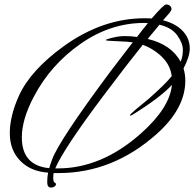

<svg xmlns="http://www.w3.org/2000/svg" viewBox="-20 -718 872 862"><path d="M741 -660 712 -627Q754 -616 781 -596Q832 -558 832 -500Q832 -464 804 -411Q812 -384 812 -356Q812 -231 684 -117Q487 59 243 59H221Q219 66 219 82.5Q219 99 226.5 102.5Q234 106 230 114Q223 124 209 124Q192 124 192 100Q192 76 196 57Q118 52 71 4Q24 -44 24 -120.5Q24 -197 65 -288Q117 -403 268 -512Q442 -636 628 -636Q651 -636 661 -635Q715 -698 726 -698Q737 -698 743.5 -691.5Q750 -685 750 -678Q750 -671 741 -660ZM458 -541Q504 -556 537.5 -556Q571 -556 595 -552Q605 -566 622.5 -587.5Q640 -609 644 -614Q639 -615 627 -615Q476 -615 342 -521.5Q208 -428 133 -286Q78 -183 78 -101Q78 25 201 37Q203 28 214 -2Q245 -87 475 -396Q558 -505 576 -528Q557 -531 506.5 -533Q456 -535 456 -537Q456 -539 458 -541ZM240 38Q437 38 614 -120Q742 -234 752 -337Q700 -280 572 -201L564 -199Q563 -199 563 -200Q563 -204 590 -227L646 -273Q718 -336 751 -376Q744 -432 697 -472Q664 -501 621 -517Q555 -435 445 -289Q266 -51 228 38Q234 38 240 38ZM791 -441Q801 -465 801 -494.5Q801 -524 776 -559Q751 -594 696 -607Q689 -599 643 -543H644Q749 -518 791 -441Z"/></svg>

Font: Alex Brush
Style: Regular
Weight: 400
Designer: Robert E. Leuschke
Foundry: Robert E. Leuschke
Version: Version 1.003